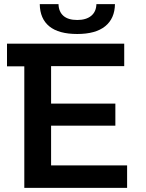

<svg xmlns="http://www.w3.org/2000/svg" viewBox="-20 -912 710 932"><path d="M597 -109V0H98V-590H14V-700H583V-591H228V-409H540V-302H228V-109ZM173 -892H264Q265 -855 288 -835Q311 -815 355 -815Q398 -815 422.5 -835Q447 -855 448 -892H538Q537 -822 490.5 -784.5Q444 -747 355 -747Q265 -747 219.5 -784Q174 -821 173 -892Z"/></svg>

Font: mBank SemiBold
Style: Regular
Weight: 600
Designer: Julieta Ulanovsky
Foundry: Julieta Ulanovsky
Version: Version 7.200